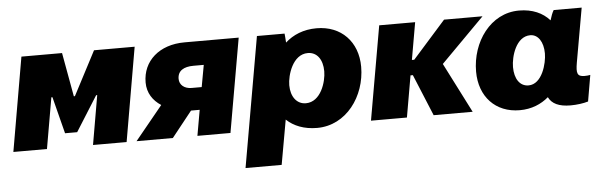

<svg xmlns="http://www.w3.org/2000/svg" viewBox="-47 -697 3361 1059"><g transform="rotate(-5 1633.0 -167.0)"><path d="M6 0H192L241 -282H247L299 -78H366L488 -272H494L447 0H633L723 -520H498L371 -277H365L321 -520H96Z M1025 0H1208L1299 -520H999C859 -520 766 -437 766 -318C766 -260 796 -216 841 -187L688 0H889L1002 -142H1008H1050ZM949 -322C949 -367 983 -387 1037 -387H1094L1072 -266H1016C976 -266 949 -289 949 -322Z M1274 200H1474L1518 -47C1558 -9 1615 14 1687 14C1849 14 1958 -138 1958 -301C1958 -440 1867 -534 1731 -534C1658 -534 1600 -509 1557 -470C1556 -490 1554 -510 1553 -520H1400ZM1637 -127C1587 -127 1554 -170 1554 -234C1554 -289 1587 -402 1671 -402C1722 -402 1753 -359 1753 -294C1753 -236 1720 -127 1637 -127Z M1986 0H2185L2225 -230H2238L2333 0H2549L2408 -277L2649 -520H2436L2253 -314H2240L2276 -520H2077Z M3090 12C3125 12 3162 7 3188 -1L3213 -146C3203 -144 3193 -143 3181 -143C3140 -143 3135 -162 3145 -220L3198 -520H3043C3035 -507 3027 -486 3021 -465C2983 -508 2926 -534 2852 -534C2693 -534 2587 -382 2587 -219C2587 -80 2675 14 2809 14C2875 14 2928 -9 2969 -44C2987 -7 3026 12 3090 12ZM2902 -393C2945 -393 2974 -350 2974 -286C2974 -231 2944 -118 2869 -118C2821 -118 2792 -161 2792 -226C2792 -284 2823 -393 2902 -393Z"/></g></svg>

Font: Fixel Display 20240404 Black
Style: Italic
Weight: 900
Italic angle: -10°
Designer: AlfaBravo + MacPaw
Foundry: Kyrylo Tkachov, Marchela Mozhyna, Serhii Makarenko, Maria Weinstein, Zakhar Kryvoshyya
Version: Version 1.211;Glyphs 3.2 (3225)